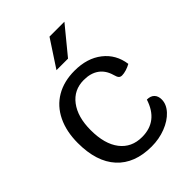

<svg xmlns="http://www.w3.org/2000/svg" viewBox="-226 -891 1011 1011"><g transform="rotate(-45 280.0 -385.0)"><path d="M37 -278Q37 -364 68 -428Q99 -492 157 -526Q215 -560 294 -560Q388 -560 448.5 -512.5Q509 -465 520 -385Q504 -376 486 -370.5Q468 -365 454 -365Q442 -365 435.5 -372Q429 -379 424 -398Q411 -444 378 -467.5Q345 -491 294 -491Q220 -491 176.5 -433.5Q133 -376 133 -278Q133 -175 177 -118Q221 -61 299 -61Q417 -61 456 -183Q483 -183 497.5 -168.5Q512 -154 512 -128Q512 -92 482.5 -60Q453 -28 404 -9Q355 10 299 10Q173 10 105 -64.5Q37 -139 37 -278ZM328 -780H439L315 -629H229Z"/></g></svg>

Font: Krub Medium
Style: Regular
Weight: 500
Designer: Ekaluck Peanpanawate
Foundry: Cadson Demak Co.,Ltd.
Version: Version 1.000; ttfautohint (v1.6)